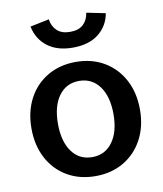

<svg xmlns="http://www.w3.org/2000/svg" viewBox="-86 -832 777 914"><g transform="rotate(-10 302.5 -375.0)"><path d="M302.7 12.2Q225.1 12.2 165.8 -22.7Q106.4 -57.6 73.5 -119.9Q40.5 -182.1 40.5 -263.7Q40.5 -345.2 73.5 -407.5Q106.4 -469.7 165.8 -504.6Q225.1 -539.6 302.7 -539.6Q380.4 -539.6 439.5 -504.6Q498.5 -469.7 531.7 -407.5Q564.9 -345.2 564.9 -263.7Q564.9 -182.1 531.7 -119.9Q498.5 -57.6 439.2 -22.7Q379.9 12.2 302.7 12.2ZM302.7 -79.6Q364.7 -79.6 400.9 -129.2Q437 -178.7 437 -263.7Q437 -349.1 400.9 -398.4Q364.7 -447.8 302.7 -447.8Q240.2 -447.8 204.3 -398.4Q168.5 -349.1 168.5 -263.7Q168.5 -178.7 204.3 -129.2Q240.2 -79.6 302.7 -79.6ZM302.7 -608.9Q225.6 -608.9 178.7 -645.8Q131.8 -682.6 120.6 -742.7L211.9 -761.7Q216.8 -727.1 239.3 -706.1Q261.7 -685.1 302.7 -685.1Q343.8 -685.1 366 -706.1Q388.2 -727.1 393.1 -761.7L484.4 -743.2Q473.6 -682.6 426.8 -645.8Q379.9 -608.9 302.7 -608.9Z"/></g></svg>

Font: Schibsted Grotesk SemiBold
Style: Regular
Weight: 600
Designer: Bakken & Baeck AS, Henrik Kongsvoll
Foundry: Schibsted ASA
Version: Version 1.100;gftools[0.9.25]